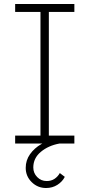

<svg xmlns="http://www.w3.org/2000/svg" viewBox="-20 -720 447 963"><path d="M56 0V-40H183V-660H56V-700H353V-660H225V-40H353V0ZM211 223Q169 223 139 193.5Q109 164 109 122Q109 84 130.5 53.5Q152 23 187.5 2.5Q223 -18 264 -26L278 0Q223 10 185 41.5Q147 73 147 120Q147 148 166.5 168Q186 188 214 188Q237 188 253.5 177Q270 166 280 148L305 167Q293 191 268 207Q243 223 211 223Z"/></svg>

Font: Readex Pro Light
Style: Regular
Weight: 300
Designer: Bonnie Shaver-Troup, Thomas Jockin
Foundry: Lexend
Version: Version 1.200; ttfautohint (v1.8.3)